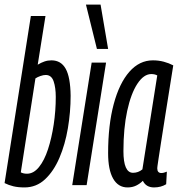

<svg xmlns="http://www.w3.org/2000/svg" viewBox="-23 -810 779 840"><path d="M176 -740 142 -527Q157 -536 171.5 -541Q186 -546 202 -546Q244 -546 264.5 -509Q285 -472 286 -391Q286 -320 274 -249Q262 -178 237 -119.5Q212 -61 174 -25.5Q136 10 84 10Q56 10 35.5 5Q15 0 -3 -9L112 -740ZM177 -482Q167 -482 154 -477.5Q141 -473 132 -467L68 -56Q79 -50 95 -50Q124 -50 147.5 -79Q171 -108 187 -157Q203 -206 212 -265.5Q221 -325 221 -386Q221 -427 211.5 -454.5Q202 -482 177 -482Z M356 0H293L378 -536H441ZM401 -596 353 -790H417L450 -596Z M651 10Q616 10 602 -19Q589 -6 572.5 2Q556 10 535 10Q494 10 472 -28.5Q450 -67 450 -140Q450 -263 474.5 -354.5Q499 -446 543 -496Q587 -546 646 -546Q671 -546 693.5 -540Q716 -534 735 -524Q715 -399 702 -317Q689 -235 681.5 -186.5Q674 -138 670.5 -115Q667 -92 666 -84Q665 -76 665 -74Q665 -53 683 -53Q693 -53 707 -59L704 -4Q681 10 651 10ZM600 -69 665 -480Q654 -486 639 -486Q606 -486 578 -443.5Q550 -401 533.5 -325Q517 -249 517 -149Q517 -54 559 -54Q582 -54 600 -69Z"/></svg>

Font: Georama ExtraCondensed
Style: Italic
Weight: 400
Width: 2
Italic angle: -9°
Designer: Jean-Baptiste Levee
Foundry: Production Type
Version: Version 1.000